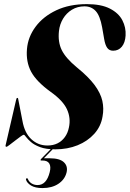

<svg xmlns="http://www.w3.org/2000/svg" viewBox="-20 -732 644 954"><path d="M242.5 -1.5H252.5L195 57.5L193.5 54.5Q200 54.5 207.2 54.5Q214.5 54.5 228 54.5Q277 54.5 297.8 74.5Q318.5 94.5 310.5 126Q301.5 160.5 269.8 181.5Q238 202.5 191 202.5Q155 202.5 134.5 190Q114 177.5 109 160.5Q108.5 158.5 109.2 156.8Q110 155 111.5 154.5Q114.5 152.5 116 153.8Q117.5 155 118.5 157.5Q124.5 172 137.5 179.8Q150.5 187.5 167 187.5Q211 187.5 227 123.5Q234 96 225 80.8Q216 65.5 191 65.5H184.5Q181.5 65.5 181.5 63.2Q181.5 61 184 58ZM255 10Q208.5 10 179.2 -1Q150 -12 133.5 -26.5Q117 -41 109.2 -51.8Q101.5 -62.5 98 -62.5Q94.5 -62.5 82 -53.5Q69.5 -44.5 54.5 -32.8Q39.5 -21 27.2 -11.8Q15 -2.5 12 -2.5Q9 -2.5 8 -4.8Q7 -7 8 -11L60 -235.5Q61.5 -241 62.5 -243.2Q63.5 -245.5 66 -245.5Q68.5 -245.5 69.5 -243.8Q70.5 -242 71 -237L91.5 -131.5Q102 -71.5 135.8 -40.2Q169.5 -9 215.5 -9Q244 -9 265.8 -19.8Q287.5 -30.5 302.2 -50.8Q317 -71 322.5 -99Q332.5 -145.5 312.8 -188.8Q293 -232 232.5 -275Q160.5 -327 134.5 -376Q108.5 -425 114 -488.5Q119 -548.5 156.8 -599.2Q194.5 -650 259.5 -680.8Q324.5 -711.5 411.5 -711.5Q483 -711.5 526.2 -689.2Q569.5 -667 588 -631.2Q606.5 -595.5 604 -555.5Q602 -520.5 585.5 -500.2Q569 -480 542 -480Q523 -480 512.8 -494.2Q502.5 -508.5 497.5 -538.5L487.5 -596Q477 -654 455.5 -677.2Q434 -700.5 400 -700.5Q365 -700.5 337.5 -683.8Q310 -667 293.2 -639Q276.5 -611 273 -578Q267 -524 286.5 -483.8Q306 -443.5 361.5 -397.5Q419.5 -350.5 449.8 -309.8Q480 -269 488.5 -230.8Q497 -192.5 489.5 -153Q481.5 -104 448.5 -67.2Q415.5 -30.5 365.5 -10.2Q315.5 10 255 10Z"/></svg>

Font: Fraunces 120pt
Style: Bold Italic
Weight: 700
Italic angle: -16°
Version: Version 1.000;[b76b70a41]